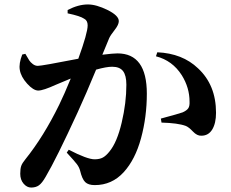

<svg xmlns="http://www.w3.org/2000/svg" viewBox="-20 -808 1040 863"><path d="M471 -637 440 -562Q488 -568 508 -568Q640 -568 640 -387Q640 -283 614 -187Q588 -91 536 -34Q483 24 406 24Q377 24 363 10.5Q349 -3 340 -41Q336 -56 326 -69.5Q316 -83 280 -122L289 -135Q372 -92 405 -92Q428 -92 442.5 -100Q457 -108 472 -127Q506 -168 527 -257Q548 -346 548 -427Q548 -469 533 -488.5Q518 -508 484 -508Q458 -508 412 -495Q367 -386 329 -303Q233 -94 185 -13Q169 15 155 25Q141 35 120 35Q101 35 86 17.5Q71 0 71 -27Q71 -50 75.5 -62.5Q80 -75 94 -92Q176 -194 246 -337Q269 -384 298 -455Q258 -439 231 -427Q174 -401 152 -401Q130 -401 102 -432Q74 -463 69 -494Q64 -522 80 -563L94 -566Q106 -545 111.5 -536.5Q117 -528 127.5 -520Q138 -512 150 -512Q168 -512 332 -544Q374 -660 374 -694Q374 -716 358 -724Q341 -736 284 -748V-763Q332 -788 375 -788Q413 -788 463.5 -763Q514 -738 514 -713Q514 -697 495.5 -673.5Q477 -650 471 -637ZM681 -555 687 -573Q800 -568 870 -501Q951 -426 951 -301Q951 -254 934 -226Q917 -198 885 -198Q866 -197 847 -217Q828 -237 815 -242Q780 -255 706 -257L703 -275Q785 -297 801 -303Q819 -311 826 -321Q833 -331 832 -351Q832 -414 797 -470Q755 -536 681 -555Z"/></svg>

Font: Swei Spring CJKtc
Style: Bold
Weight: 700
Version: Version 1.021